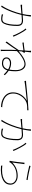

<svg xmlns="http://www.w3.org/2000/svg" viewBox="2082 -2896 835 5040"><g transform="rotate(90 2500.0 -376.5)"><path d="M416 -768 413 -752Q411 -742 410 -733Q409 -727 406 -705L404 -695L403 -684Q401 -671 399 -660Q389 -597 380 -554Q484 -563 518 -563Q662 -563 662 -416Q662 -180 602 -63Q581 -19 548 -2Q521 11 475 11Q449 11 415 6Q386 2 361 -4L356 -41Q422 -19 478 -19Q549 -19 577 -78Q630 -193 630 -411Q630 -482 598 -510Q572 -533 517 -533Q476 -533 373 -524Q339 -387 297 -276Q238 -116 159 11L125 -3Q195 -97 262 -269Q313 -401 341 -521L292 -516L268 -514L246 -512Q195 -507 176 -506Q171 -505 161 -504L144 -502Q121 -500 108 -498L103 -538Q139 -537 174 -538Q197 -539 248 -543Q278 -545 348 -551Q376 -672 377 -771ZM756 -650Q799 -599 860 -486Q913 -388 944 -311L915 -295Q888 -372 835 -471Q776 -582 728 -635Z M1801 -172Q1723 -220 1633 -220Q1587 -220 1552 -194Q1517 -168 1517 -132Q1517 -87 1553 -62Q1586 -40 1641 -40Q1763 -40 1801 -172ZM1369 -596Q1346 -562 1331 -534L1328 -491L1325 -448Q1406 -521 1484 -568Q1588 -630 1666 -630Q1757 -630 1806 -550Q1851 -477 1851 -360Q1851 -261 1836 -187Q1886 -155 1954 -85L1934 -58Q1879 -118 1828 -154Q1784 -10 1643 -10Q1576 -10 1535 -37Q1487 -68 1487 -130Q1487 -183 1530 -217Q1573 -250 1636 -250Q1728 -250 1808 -205Q1821 -270 1821 -377Q1821 -481 1774 -543Q1729 -601 1660 -601Q1593 -601 1491 -539Q1395 -481 1322 -404Q1317 -309 1317 -245Q1317 -80 1319 -24Q1320 -14 1321 -1L1322 21H1284Q1285 14 1286 2Q1287 -12 1287 -23V-245Q1287 -281 1294 -393Q1262 -342 1199 -253Q1179 -224 1145 -176L1119 -139Q1104 -119 1094 -104L1071 -133Q1114 -187 1188 -291Q1265 -399 1297 -451Q1303 -532 1305 -574Q1287 -571 1213 -562Q1177 -557 1155 -554Q1123 -549 1100 -546L1096 -583Q1107 -582 1119 -583Q1127 -583 1140 -584Q1167 -586 1215 -592Q1267 -598 1307 -605Q1314 -705 1314 -716V-744Q1313 -761 1311 -774L1355 -772Q1348 -738 1337 -611Q1342 -613 1350 -615Z M2182 -646 2187 -647H2193Q2200 -648 2207 -649Q2226 -651 2244 -653Q2298 -658 2351 -664Q2505 -679 2622 -689Q2781 -703 2875 -706V-673Q2818 -674 2773 -671Q2711 -666 2679 -655Q2565 -614 2496 -503Q2435 -405 2435 -307Q2435 -156 2558 -79Q2654 -20 2797 -16L2786 14Q2643 13 2536 -57Q2405 -144 2405 -299Q2405 -418 2472 -521Q2534 -615 2626 -661Q2604 -658 2522 -650L2487 -647L2449 -643Q2406 -638 2371 -635Q2169 -613 2107 -601L2102 -641Q2143 -642 2182 -646Z M3416 -768 3413 -752Q3411 -742 3410 -733Q3409 -727 3406 -705L3404 -695L3403 -684Q3401 -671 3399 -660Q3389 -597 3380 -554Q3484 -563 3518 -563Q3662 -563 3662 -416Q3662 -180 3602 -63Q3581 -19 3548 -2Q3521 11 3475 11Q3449 11 3415 6Q3386 2 3361 -4L3356 -41Q3422 -19 3478 -19Q3549 -19 3577 -78Q3630 -193 3630 -411Q3630 -482 3598 -510Q3572 -533 3517 -533Q3476 -533 3373 -524Q3339 -387 3297 -276Q3238 -116 3159 11L3125 -3Q3195 -97 3262 -269Q3313 -401 3341 -521L3292 -516L3268 -514L3246 -512Q3195 -507 3176 -506Q3171 -505 3161 -504L3144 -502Q3121 -500 3108 -498L3103 -538Q3139 -537 3174 -538Q3197 -539 3248 -543Q3278 -545 3348 -551Q3376 -672 3377 -771ZM3756 -650Q3799 -599 3860 -486Q3913 -388 3944 -311L3915 -295Q3888 -372 3835 -471Q3776 -582 3728 -635Z M4338 -760Q4398 -741 4519 -716Q4644 -690 4708 -684L4700 -652Q4633 -661 4509 -686Q4384 -711 4329 -727ZM4279 -525Q4276 -507 4273 -481L4268 -436Q4253 -317 4246 -279Q4391 -423 4596 -423Q4695 -423 4761 -371Q4828 -318 4828 -234Q4828 -101 4702 -35Q4570 34 4332 15L4323 -19Q4556 6 4683 -60Q4798 -120 4798 -236Q4798 -305 4741 -349Q4684 -393 4597 -393Q4382 -393 4260 -247Q4252 -238 4246 -226Q4240 -215 4237 -205L4201 -213Q4215 -271 4232 -407Q4248 -532 4252 -602L4289 -598Q4285 -572 4279 -525Z"/></g></svg>

Font: Noto Sans CJK TC Thin
Style: Regular
Weight: 250
Designer: Ryoko NISHIZUKA ???? (kana & ideographs); Paul D. Hunt (Latin, Greek & Cyrillic); Wenlong ZHANG ??? (bopomofo); Sandoll 
Foundry: Adobe Systems Incorporated
Version: Version 1.004 January 19, 2016